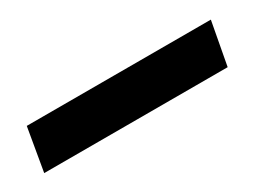

<svg xmlns="http://www.w3.org/2000/svg" viewBox="-36 -101 360 271"><g transform="rotate(-30 144.0 35.0)"><path d="M-12 70 0 0H300L287 70Z"/></g></svg>

Font: Cuprum
Style: Italic
Weight: 400
Italic angle: -10°
Designer: Jovanny Lemonad
Foundry: Jovanny Lemonad
Version: Version 3.000